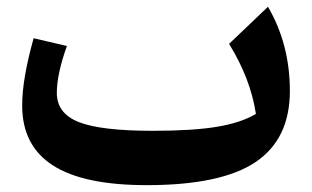

<svg xmlns="http://www.w3.org/2000/svg" viewBox="-20 -537 919 566"><path d="M734.4 -201.2Q718.8 -304.7 655.3 -407.7L770 -517.1Q834.5 -406.2 834.5 -269Q834.5 -127 733.2 -59.1Q631.8 8.8 412.6 8.8Q226.1 8.8 135.7 -49.6Q45.4 -107.9 45.4 -225.6Q45.4 -267.1 54 -315.9Q62.5 -364.7 79.1 -424.3L177.2 -401.4Q147.5 -318.4 147.5 -263.2Q147.5 -202.6 212.6 -177Q277.8 -151.4 430.7 -151.4Q547.4 -151.4 618.7 -163.1Q689.9 -174.8 734.4 -201.2Z"/></svg>

Font: Pinar Bold
Style: Regular
Weight: 700
Designer: Amin Abedi
Version: Version 3.000